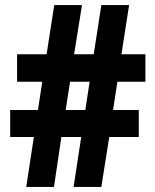

<svg xmlns="http://www.w3.org/2000/svg" viewBox="-20 -734 607 754"><path d="M441 -413 424 -302H525V-196H409L378 0H269L299 -196H221L192 0H83L113 -196H20V-302H129L146 -413H47V-521H163L193 -714H302L271 -521H348L378 -714H487L457 -521H551V-413ZM238 -302H315L332 -413H255Z"/></svg>

Font: Noto Sans Lao Condensed ExtraBold
Style: Regular
Weight: 800
Width: 3
Designer: Monotype Design Team
Foundry: Monotype Imaging Inc.
Version: Version 2.003; ttfautohint (v1.8.4.7-5d5b)